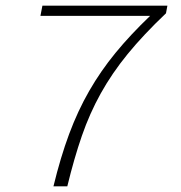

<svg xmlns="http://www.w3.org/2000/svg" viewBox="-20 -659 640 679"><path d="M169 0Q194 -103 224.5 -185Q255 -267 295.5 -337.5Q336 -408 388.5 -472Q441 -536 511 -603H123L130 -639H572L567 -612Q487 -536 431.5 -468Q376 -400 336.5 -329Q297 -258 269.5 -178.5Q242 -99 218 0Z"/></svg>

Font: Source Code Pro Light
Style: Italic
Weight: 300
Italic angle: -11°
Monospace: yes
Designer: Paul D. Hunt, Teo Tuominen
Foundry: Adobe Systems Incorporated
Version: Version 1.050;PS 1.000;hotconv 16.6.51;makeotf.lib2.5.65220